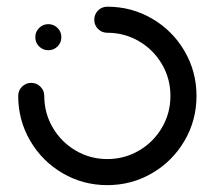

<svg xmlns="http://www.w3.org/2000/svg" viewBox="-20 -540 629 562"><path d="M83.3 -431.1Q83.3 -447 94.4 -458.1Q105.6 -469.3 121.5 -469.3Q137.4 -469.3 148.5 -458.1Q159.6 -447 159.6 -431.1Q159.6 -415.2 148.5 -404.1Q137.4 -393 121.5 -393Q105.6 -393 94.4 -404.1Q83.3 -415.2 83.3 -431.1ZM255.9 -482.2Q255.9 -498.1 267 -509.3Q278.1 -520.4 294.1 -520.4Q365.2 -520.4 425.2 -485.4Q485.2 -450.4 520.2 -390.4Q555.2 -330.4 555.2 -259.3Q555.2 -188.1 520.2 -128.1Q485.2 -68.1 425.2 -33.1Q365.2 1.9 294.1 1.9Q223 1.9 163.1 -33.1Q103.3 -68.1 68.3 -128.1Q33.3 -188.1 33.3 -259.3Q33.3 -275.2 44.4 -286.3Q55.6 -297.4 71.5 -297.4Q87 -297.4 98.3 -286.3Q109.6 -275.2 109.6 -259.3Q109.6 -208.9 134.4 -166.5Q159.3 -124.1 201.5 -99.3Q243.7 -74.4 294.1 -74.4Q344.4 -74.4 386.9 -99.3Q429.3 -124.1 454.1 -166.5Q478.9 -208.9 478.9 -259.3Q478.9 -309.6 454.1 -352Q429.3 -394.4 386.9 -419.3Q344.4 -444.1 294.1 -444.1Q278.1 -444.1 267 -455.2Q255.9 -466.3 255.9 -482.2Z"/></svg>

Font: 26F Galaxy Hebrew
Style: Bold
Weight: 700
Designer: C₂₉H₂₅N₃O₅
Version: Version 1.000